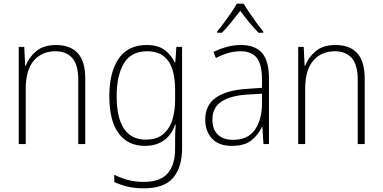

<svg xmlns="http://www.w3.org/2000/svg" viewBox="-20 -784 2083 1045"><path d="M285 -539Q362 -539 403 -495Q444 -451 444 -356V0H406V-351Q406 -431 373.5 -468Q341 -505 282 -505Q208 -505 164 -454Q120 -403 120 -300V0H82V-529H112L117 -426H120Q136 -470 176 -504.5Q216 -539 285 -539Z M778 -539Q840 -539 876 -512Q912 -485 931 -444H934L940 -529H971V24Q971 126 922.5 183.5Q874 241 763 241Q712 241 673 231.5Q634 222 602 206V167Q635 184 675 195Q715 206 763 206Q852 206 892.5 159.5Q933 113 933 27V-12Q933 -36 933.5 -58Q934 -80 936 -106H933Q915 -51 873 -20.5Q831 10 768 10Q677 10 626 -58Q575 -126 575 -260Q575 -390 625.5 -464.5Q676 -539 778 -539ZM780 -505Q694 -505 654.5 -439.5Q615 -374 615 -260Q615 -143 655 -83.5Q695 -24 772 -24Q834 -24 869.5 -55Q905 -86 919 -135Q933 -184 933 -239V-299Q933 -359 918.5 -405.5Q904 -452 870.5 -478.5Q837 -505 780 -505Z M1291 -539Q1369 -539 1406.5 -495.5Q1444 -452 1444 -355V0H1414L1408 -94H1406Q1387 -52 1349.5 -21Q1312 10 1243 10Q1170 10 1133.5 -30Q1097 -70 1097 -133Q1097 -212 1155 -252.5Q1213 -293 1320 -300L1406 -306V-349Q1406 -434 1377.5 -469.5Q1349 -505 1289 -505Q1257 -505 1224 -496Q1191 -487 1155 -468L1142 -501Q1176 -518 1213.5 -528.5Q1251 -539 1291 -539ZM1323 -269Q1233 -263 1184.5 -230.5Q1136 -198 1136 -133Q1136 -80 1165.5 -51.5Q1195 -23 1248 -23Q1328 -23 1366.5 -76.5Q1405 -130 1406 -219V-274ZM1306 -764Q1319 -742 1338.5 -713.5Q1358 -685 1378 -657.5Q1398 -630 1413 -613V-606H1387Q1362 -631 1335.5 -663.5Q1309 -696 1288 -725Q1266 -697 1239.5 -664Q1213 -631 1188 -606H1162V-613Q1178 -632 1198.5 -659.5Q1219 -687 1238 -714.5Q1257 -742 1269 -764Z M1806 -539Q1883 -539 1924 -495Q1965 -451 1965 -356V0H1927V-351Q1927 -431 1894.5 -468Q1862 -505 1803 -505Q1729 -505 1685 -454Q1641 -403 1641 -300V0H1603V-529H1633L1638 -426H1641Q1657 -470 1697 -504.5Q1737 -539 1806 -539Z"/></svg>

Font: Noto Sans Kannada SemiCondensed ExtraLight
Style: Regular
Weight: 200
Width: 4
Designer: Jelle Bosma - Monotype Design Team
Foundry: Monotype Imaging Inc.
Version: Version 2.005; ttfautohint (v1.8.4.7-5d5b)